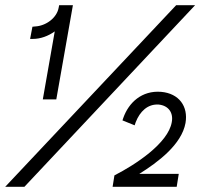

<svg xmlns="http://www.w3.org/2000/svg" viewBox="-20 -720 802 740"><path d="M191 -599 145 -337H197L261 -700H208L206 -690C199 -651 157 -620 115 -618L105 -617L96 -570H107C136 -570 166 -581 191 -599ZM421 -44 414 0H661L669 -50H517C589 -95 680 -163 695 -246C706 -310 670 -360 601 -366C527 -372 476 -325 455 -265L452 -256L499 -237L503 -249C519 -290 549 -320 592 -317C629 -313 649 -286 642 -249C628 -168 503 -86 421 -44ZM0 0H74L732 -700H659Z"/></svg>

Font: Fixel Display Light
Style: Italic
Weight: 300
Italic angle: -10°
Designer: AlfaBravo + MacPaw
Foundry: Kyrylo Tkachov, Marchela Mozhyna, Serhii Makarenko, Maria Weinstein, Zakhar Kryvoshyya
Version: Version 1.210;Glyphs 3.2 (3217)